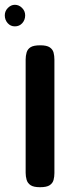

<svg xmlns="http://www.w3.org/2000/svg" viewBox="-53 -772 301 801"><path d="M114 9Q87 9 74.5 0.5Q62 -8 58 -22Q54 -36 54 -51V-524Q54 -539 58 -553Q62 -567 74.5 -575Q87 -583 115 -583Q142 -583 154.5 -574.5Q167 -566 170.5 -552.5Q174 -539 174 -523V-50Q174 -35 170.5 -21.5Q167 -8 154.5 0.5Q142 9 114 9ZM9 -662Q-9 -662 -21 -675.5Q-33 -689 -33 -708Q-33 -726 -20 -739Q-7 -752 9 -752Q26 -752 39 -739Q52 -726 52 -708Q52 -689 40 -675.5Q28 -662 9 -662Z"/></svg>

Font: Fredoka SemiExpanded Medium
Style: Regular
Weight: 500
Width: 6
Designer: Ben Nathan
Foundry: Milena B. Brandão, Ben Nathan
Version: Version 2.001